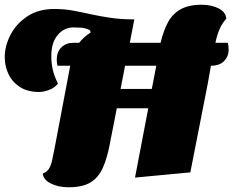

<svg xmlns="http://www.w3.org/2000/svg" viewBox="-22 -742 987 812"><path d="M268 50Q225 50 193 34Q161 18 159 -8Q176 -15 184.5 -27.5Q193 -40 198 -62Q203 -84 210 -121L275 -464H221Q219 -472 218.5 -480Q218 -488 218 -493Q219 -524 238.5 -542.5Q258 -561 288 -561H313Q332 -586 361 -604L359 -614Q339 -624 319.5 -625Q300 -626 289 -626Q249 -626 222 -594Q195 -562 195 -505Q195 -476 200.5 -450Q206 -424 223 -388Q207 -369 184 -361Q161 -353 144 -353Q94 -353 61.5 -374.5Q29 -396 13.5 -429.5Q-2 -463 -2 -500Q-2 -547 22 -594Q46 -641 93 -672.5Q140 -704 208 -704Q250 -704 287.5 -697Q325 -690 363.5 -681.5Q402 -673 446.5 -666.5Q491 -660 546 -660L527 -561H657Q669 -611 688 -647Q707 -683 741.5 -702.5Q776 -722 831 -722Q872 -722 902.5 -706.5Q933 -691 935 -663Q917 -643 906.5 -618.5Q896 -594 889 -561H941Q943 -555 944 -547.5Q945 -540 945 -532Q945 -504 926 -484Q907 -464 870 -464Q867 -446 863.5 -426.5Q860 -407 856 -385L783 -13L549 9L605 -284H472L442 -131Q431 -73 413 -32.5Q395 8 361.5 29Q328 50 268 50ZM488 -366H620L639 -464H507Z"/></svg>

Font: Sansita Swashed Black
Style: Regular
Weight: 900
Designer: Pablo Cosgaya
Foundry: Omnibus-Type
Version: Version 1.003; ttfautohint (v1.8.3)